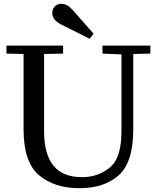

<svg xmlns="http://www.w3.org/2000/svg" viewBox="-20 -980 821 1010"><path d="M14 -740H312V-698L212 -696V-288Q212 -48 411 -48Q496 -48 557.5 -98.5Q619 -149 619 -288V-694L519 -698V-740H771V-698L681 -696V-300Q681 -126 604.5 -58Q528 10 398 10Q266 10 185 -58.5Q104 -127 104 -300V-696L14 -698ZM255 -912Q255 -932 268.5 -946Q282 -960 303 -960Q333 -960 361 -929L472 -803L452 -776L304 -850Q255 -874 255 -912Z"/></svg>

Font: Minipax
Style: Regular
Weight: 400
Designer: Raphaël Ronot
Foundry: Velvetyne Type Foundry
Version: Version 1.000